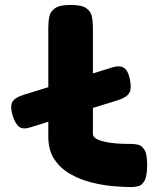

<svg xmlns="http://www.w3.org/2000/svg" viewBox="-20 -750 632 779"><path d="M102 -233Q73 -224 57.5 -235.5Q42 -247 31 -282Q20 -319 30.5 -337Q41 -355 78 -366L434 -476Q465 -486 482.5 -475Q500 -464 507 -428Q515 -391 504.5 -373Q494 -355 460 -344ZM513 9Q480 9 436 5Q392 1 346.5 -11Q301 -23 262.5 -45.5Q224 -68 200 -104.5Q176 -141 176 -196V-639Q176 -662 180 -682.5Q184 -703 203 -716.5Q222 -730 267 -730Q312 -730 330.5 -716.5Q349 -703 353 -682Q357 -661 357 -638V-207Q357 -192 377.5 -183.5Q398 -175 426 -171Q454 -167 479 -166.5Q504 -166 514 -166Q527 -166 541.5 -162.5Q556 -159 566.5 -141.5Q577 -124 577 -81Q577 -36 566.5 -17Q556 2 541 5.5Q526 9 513 9Z"/></svg>

Font: Fredoka Expanded
Style: Bold
Weight: 700
Width: 7
Designer: Ben Nathan
Foundry: Milena B. Brandão, Ben Nathan
Version: Version 2.001